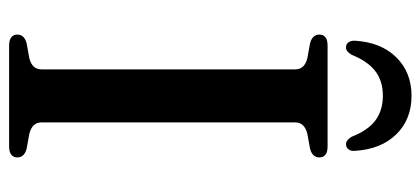

<svg xmlns="http://www.w3.org/2000/svg" viewBox="-271 -653 924 422"><g transform="rotate(90 191.0 -442.0)"><path d="M249 -71.5Q249 -60.5 255.5 -54Q262 -47.5 274 -44.5L307 -38.5Q326 -33.5 326 -18Q326 -10 320.2 -5Q314.5 0 301.5 0H80.5Q67.5 0 61.8 -5Q56 -10 56 -18Q56 -33.5 75 -38.5L108 -44.5Q120 -47.5 126.2 -54Q132.5 -60.5 132.5 -71.5V-628.5Q132.5 -639.5 126.2 -646Q120 -652.5 108 -655.5L75 -661.5Q56 -666.5 56 -682Q56 -690.5 61.8 -695.2Q67.5 -700 80.5 -700H301.5Q314.5 -700 320.2 -695.2Q326 -690.5 326 -682Q326 -666.5 307 -661.5L274 -655.5Q262 -652.5 255.5 -646Q249 -639.5 249 -628.5ZM190.5 -821.5Q158 -821.5 136.2 -804.8Q114.5 -788 100.5 -753Q96.5 -746.5 92.8 -743.5Q89 -740.5 84 -740.5Q77 -740.5 73 -746Q69 -751.5 69.5 -760.5Q73 -817.5 106 -851Q139 -884.5 190.5 -884.5Q242.5 -884.5 275.2 -851Q308 -817.5 311.5 -760.5Q312.5 -751.5 308.2 -746Q304 -740.5 297 -740.5Q292.5 -740.5 288.5 -743.5Q284.5 -746.5 280.5 -753Q266.5 -789 244.5 -805.2Q222.5 -821.5 190.5 -821.5Z"/></g></svg>

Font: Fraunces 12pt
Style: Regular
Weight: 400
Version: Version 1.000;[b76b70a41]